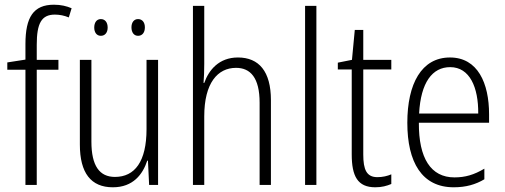

<svg xmlns="http://www.w3.org/2000/svg" viewBox="-20 -785 2143 815"><path d="M228 -489V-531H136V-595C136 -686 156 -723 213 -723C233 -723 253 -719 272 -711L284 -750C263 -759 239 -765 209 -765C122 -765 88 -712 88 -598V-532L11 -520V-489H88V0H136V-489Z M380 -668C380 -648 390 -633 408 -633C426 -633 437 -647 437 -668C437 -690 426 -704 408 -704C390 -704 380 -689 380 -668ZM538 -669C538 -648 548 -633 566 -633C584 -633 595 -647 595 -669C595 -690 584 -704 566 -704C548 -704 538 -689 538 -669ZM651 -531H602V-237C602 -99 552 -34 468 -34C403 -34 368 -80 368 -184V-531H319V-171C319 -51 366 10 459 10C545 10 586 -45 605 -103H608L613 0H651Z M847 -514V-760H799V0H847V-291C847 -433 904 -497 982 -497C1043 -497 1082 -455 1082 -349V0H1130V-360C1130 -482 1079 -541 990 -541C909 -541 866 -487 847 -433H844C846 -459 847 -481 847 -514Z M1323 0V-760H1275V0Z M1582 -33C1536 -33 1522 -65 1522 -129V-490H1641V-531H1522V-658H1486L1474 -531L1414 -519V-490H1473V-130C1473 -37 1498 10 1573 10C1601 10 1622 4 1641 -4V-45C1625 -38 1604 -33 1582 -33Z M1890 -541C1769 -541 1709 -429 1709 -264C1709 -96 1771 10 1906 10C1958 10 1999 -2 2036 -24V-69C1992 -43 1955 -32 1909 -32C1809 -32 1757 -113 1758 -264H2056V-300C2056 -432 2008 -541 1890 -541ZM1891 -500C1974 -500 2011 -414 2010 -303H1759C1766 -435 1815 -500 1891 -500Z"/></svg>

Font: Noto Sans Armenian Condensed ExtraLight
Style: Regular
Weight: 200
Width: 3
Designer: Monotype Design Team
Foundry: Monotype Imaging Inc.
Version: Version 2.008